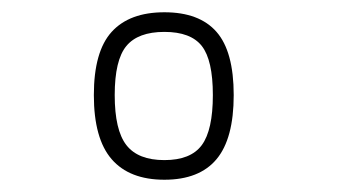

<svg xmlns="http://www.w3.org/2000/svg" viewBox="-20 -679 570 313"><path d="M248 -659Q305 -659 333 -627Q361 -595 361 -524Q361 -453 333 -419.5Q305 -386 248 -386Q191 -386 162 -419.5Q133 -453 133 -524Q133 -595 162 -627Q191 -659 248 -659ZM248 -418Q291 -418 309 -442.5Q327 -467 327 -524Q327 -581 309 -604Q291 -627 248 -627Q205 -627 186 -604Q167 -581 167 -524Q167 -467 186 -442.5Q205 -418 248 -418Z"/></svg>

Font: Panefresco 1wt
Style: Regular
Weight: 250
Version: Version 1.000